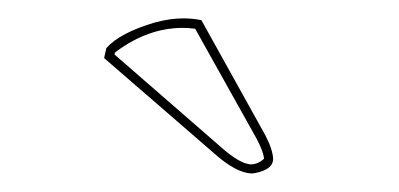

<svg xmlns="http://www.w3.org/2000/svg" viewBox="-20 -724 432 208"><path d="M198.2 -702.1 267.1 -578.1Q275.4 -562.5 275.9 -551.8Q275.9 -540.5 256.8 -536.6Q253.9 -536.1 252 -536.1Q235.8 -537.1 213.9 -556.2L92.8 -661.1L95.2 -671.9Q109.9 -688.5 147.9 -699.7Q164.6 -704.1 178.2 -704.1Q189.5 -704.1 198.2 -702.1ZM191.4 -692.9Q183.1 -693.8 178.2 -693.8Q141.1 -693.8 106.9 -668.9Q105 -667.5 104.5 -667L104 -665L220.7 -563.5Q240.2 -546.4 252 -545.9Q260.3 -546.4 266.1 -552.2Q265.1 -560.1 258.3 -573.2Z"/></svg>

Font: Linux Biolinum Outline O
Style: Bold
Weight: 700
Designer: Philipp H. Poll
Foundry: Philipp H. Poll
Version: Version 0.9.2